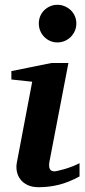

<svg xmlns="http://www.w3.org/2000/svg" viewBox="-20 -760 350 792"><path d="M308.1 -32.2Q263.2 -7.8 222.7 2.2Q182.1 12.2 139.2 12.2Q111.8 12.2 93 2.9Q74.2 -6.3 63.5 -21Q52.7 -35.6 49.3 -54Q45.9 -72.3 49.8 -90.8L112.8 -422.9L26.9 -432.1V-466.8L191.9 -500H262.2L185.1 -99.1Q183.1 -90.3 182.6 -82Q182.1 -73.7 183.8 -67.4Q185.5 -61 190.4 -57.1Q195.3 -53.2 204.1 -53.2Q208 -53.2 219.5 -55.7Q231 -58.1 246.1 -62.5Q261.2 -66.9 277.6 -73.2Q293.9 -79.6 308.1 -86.9ZM294.9 -663.1Q294.9 -647 288.8 -632.8Q282.7 -618.7 272 -607.9Q261.2 -597.2 247.1 -591.1Q232.9 -585 216.8 -585Q200.7 -585 186.8 -591.1Q172.9 -597.2 162.4 -607.9Q151.9 -618.7 146 -632.8Q140.1 -647 140.1 -663.1Q140.1 -679.2 146 -693.4Q151.9 -707.5 162.4 -717.8Q172.9 -728 186.8 -734.1Q200.7 -740.2 216.8 -740.2Q232.9 -740.2 247.1 -734.1Q261.2 -728 272 -717.8Q282.7 -707.5 288.8 -693.4Q294.9 -679.2 294.9 -663.1Z"/></svg>

Font: Charis SIL Viet
Style: Bold Italic
Weight: 700
Italic angle: -11°
Foundry: SIL International
Version: Version 5.000